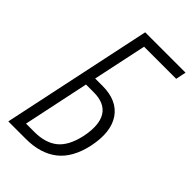

<svg xmlns="http://www.w3.org/2000/svg" viewBox="-219 -786 858 858"><g transform="rotate(45 209.5 -357.0)"><path d="M13 0 164 -714H419L409 -665H206L152 -410H198Q291 -410 332 -350.5Q373 -291 351 -185Q330 -89 272.5 -44.5Q215 0 124 0ZM76 -49H129Q198 -49 239 -82Q280 -115 297 -192Q314 -276 287 -319Q260 -362 191 -362H142Z"/></g></svg>

Font: Noto Sans ExtraCondensed Light
Style: Italic
Weight: 300
Width: 2
Italic angle: -12°
Designer: Monotype Design Team
Foundry: Monotype Imaging Inc.
Version: Version 2.013; ttfautohint (v1.8.4.7-5d5b)